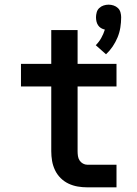

<svg xmlns="http://www.w3.org/2000/svg" viewBox="-20 -804 590 824"><path d="M435 -571 391 -610Q405 -624 414.5 -641Q424 -658 430 -677Q421 -679 413.5 -683.5Q406 -688 401 -695.5Q396 -703 394 -712Q392 -721 392 -730Q392 -740 395 -751Q398 -762 406 -769.5Q414 -777 424.5 -780.5Q435 -784 446 -784Q457 -784 467.5 -780.5Q478 -777 486 -769.5Q494 -762 497 -751Q500 -740 500 -730Q500 -708 496.5 -686Q493 -664 484.5 -643.5Q476 -623 463.5 -604.5Q451 -586 435 -571ZM480 0H355Q334 0 313.5 -3.5Q293 -7 274 -16Q255 -25 240 -40Q225 -55 216 -74Q207 -93 203.5 -113.5Q200 -134 200 -155V-433H70V-530H200V-675H313V-530H480V-433H313V-155Q313 -145 314.5 -134.5Q316 -124 321.5 -115.5Q327 -107 336 -102Q345 -97 355 -97H480Z"/></svg>

Font: Lode
Style: Bold
Weight: 700
Monospace: yes
Designer: Belleve Invis
Foundry: Belleve Invis
Version: Version 29.2.0; ttfautohint (v1.8.3)